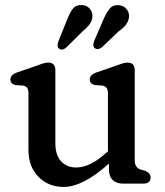

<svg xmlns="http://www.w3.org/2000/svg" viewBox="-20 -723 650 756"><path d="M92 -133V-354Q92 -370.5 86.8 -377.2Q81.5 -384 71.5 -386L40.5 -388Q21 -393.5 21 -410Q21 -428.5 46.5 -437.5L122 -463.5Q136.5 -469 148.2 -472.8Q160 -476.5 170 -476.5Q198 -476.5 198 -446.5V-159Q198 -112.5 220.5 -88Q243 -63.5 280 -63.5Q306 -63.5 335 -77Q364 -90.5 396.5 -120L405 -127V-354Q405 -370.5 399.5 -377.2Q394 -384 384 -386L353 -388Q333.5 -393.5 333.5 -410Q333.5 -428.5 359 -437.5L434.5 -463.5Q449.5 -469 461 -472.8Q472.5 -476.5 483 -476.5Q510.5 -476.5 510.5 -446.5V-93.5Q510.5 -76 516.8 -67.5Q523 -59 533.5 -55.5L551.5 -50.5Q573 -41.5 573 -24.5Q573 0 544 0H464.5Q438.5 0 423.8 -14.2Q409 -28.5 409 -57V-79Q307 13 230.5 13Q170 13 131 -27.2Q92 -67.5 92 -133ZM243 -642.5Q253.5 -670.5 266 -687.5Q278.5 -704.5 303 -703Q322 -702 333.5 -688.8Q345 -675.5 344 -657.5Q342.5 -641 332.8 -627.5Q323 -614 305 -599.5L240.5 -535.5Q225 -522.5 212.5 -531.5Q206.5 -536.5 206.8 -544Q207 -551.5 210 -560.5ZM386.5 -644.5Q398 -672 411.5 -688.5Q425 -705 449 -702.5Q468 -700.5 479 -686.5Q490 -672.5 488 -654.5Q485.5 -638 475.2 -625Q465 -612 446.5 -599L381 -536.5Q364 -524.5 352.5 -534Q347 -539 347.5 -546.5Q348 -554 351 -562.5Z"/></svg>

Font: Fraunces 9pt S100
Style: Regular
Weight: 400
Version: Version 1.000; ttfautohint (v1.8.3)